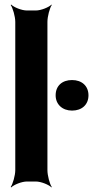

<svg xmlns="http://www.w3.org/2000/svg" viewBox="-20 -796 408 842"><path d="M188 -50V-700C188 -724 198 -761 207 -774L206 -776C194 -764 160 -750 137 -750H98C75 -750 41 -764 29 -776L27 -774C36 -761 47 -724 47 -700V-50C47 -26 36 11 27 24L29 26C41 14 75 0 98 0H137C160 0 194 14 206 26L207 24C198 11 188 -26 188 -50ZM296 -311C339 -311 368 -337 368 -378C368 -419 339 -445 296 -445C253 -445 224 -420 224 -378C224 -338 254 -311 296 -311Z"/></svg>

Font: Asimov
Style: EdgeExtreme
Weight: 500
Designer: Google
Version: Version 2.000980: 2014